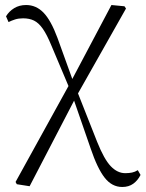

<svg xmlns="http://www.w3.org/2000/svg" viewBox="-20 -540 580 765"><path d="M47 194 42 185 261 -212 424 -520 476 -515 482 -506 283 -154 98 202ZM467 205Q426 205 397 168Q368 131 341 51L270 -154H264L286 -180L367 25Q395 95 421.5 122.5Q448 150 479 150Q494 150 506 147.5Q518 145 529 138L540 157Q529 179 511 192Q493 205 467 205ZM258 -185 185 -358Q167 -402 150.5 -425.5Q134 -449 115.5 -458Q97 -467 72 -467Q54 -467 40 -462.5Q26 -458 14 -452L4 -475Q16 -495 36.5 -507.5Q57 -520 84 -520Q124 -520 153.5 -489.5Q183 -459 209 -389L274 -209H282Z"/></svg>

Font: Noto Serif HK ExtraLight
Style: Regular
Weight: 200
Designer: Ryoko NISHIZUKA 西塚涼子 (kana & ideographs); Frank Grießhammer (Latin, Greek & Cyrillic); Wenlong ZHANG 张文龙 (bopomofo); San
Foundry: Adobe
Version: Version 2.002-H1;hotconv 1.1.0;makeotfexe 2.6.0